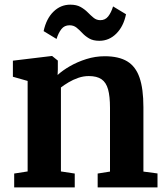

<svg xmlns="http://www.w3.org/2000/svg" viewBox="-20 -811 718 831"><path d="M99.6 -69V-460.7L35.8 -478.8V-548.4L202.8 -568.5H205.8L230.3 -548.8V-510.3L229.3 -486.4Q250.6 -506.1 282.9 -524.7Q315.2 -543.2 353.9 -555.4Q392.5 -567.6 433.3 -567.6Q493.9 -567.6 530.6 -545.5Q567.3 -523.4 584 -474.9Q600.7 -426.4 600.7 -347.3V-68.4L661.7 -60.3V0H402.7V-59.9L456.1 -68.4V-344.3Q456.1 -393.8 447.8 -424Q439.4 -454.2 419.4 -468Q399.4 -481.8 364.4 -481.8Q341.1 -481.8 318.6 -474Q296.1 -466.2 276.9 -454.7Q257.6 -443.2 243.7 -432.4V-69L303.5 -59.9V0H41.4V-59.9ZM168.8 -676.3Q180.3 -730.2 211.4 -760.5Q242.4 -790.8 284 -790.8Q311.4 -790.8 329.1 -780.7Q346.8 -770.6 359.8 -757.4Q372.7 -744.3 385 -734.2Q397.3 -724 413.5 -723.7Q435.1 -723.3 448.3 -740.1Q461.4 -756.9 469.4 -783.2L525.4 -749.4Q514.8 -696.9 483.6 -665.7Q452.3 -634.4 410 -634.4Q383 -634.4 365.8 -644.6Q348.6 -654.7 336.2 -668Q323.9 -681.3 311.2 -691.5Q298.5 -701.6 280.9 -701.6Q258.9 -701.6 245.9 -685.2Q232.9 -668.8 224.7 -642.4Z"/></svg>

Font: Merriweather Light
Style: Regular
Weight: 300
Designer: Eben Sorkin
Foundry: Eben Sorkin
Version: Version 2.100